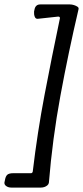

<svg xmlns="http://www.w3.org/2000/svg" viewBox="-31 -767 376 868"><path d="M154 81H20Q7 81 -2.5 74.5Q-12 68 -11 58L-9 49Q-6 30 2 23Q10 16 29 16H109Q115 16 117 9Q138 -168 170.5 -338.5Q203 -509 240 -685Q240 -692 232 -692L140 -682Q130 -681 126 -691.5Q122 -702 123 -715L125 -724Q127 -735 133.5 -741Q140 -747 151 -747H285Q294 -747 303.5 -744Q313 -741 319.5 -736.5Q326 -732 324 -725Q278 -529 242 -333.5Q206 -138 190 59Q189 66 183 71Q177 76 169.5 78.5Q162 81 154 81Z"/></svg>

Font: Winky Sans Light
Style: Italic
Weight: 300
Italic angle: -8.97852°
Designer: Simon Atzbach
Foundry: typofactur
Version: Version 1.205